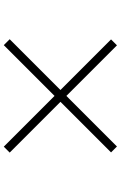

<svg xmlns="http://www.w3.org/2000/svg" viewBox="173 -888 653 1040"><g transform="rotate(-90 500.0 -368.5)"><path d="M226 -62 500 -336 774 -62 806 -94 532 -368 807 -643 775 -675 500 -400 225 -675 193 -643 468 -368 194 -94Z"/></g></svg>

Font: Source Han Serif SC Medium
Style: Regular
Weight: 500
Designer: Ryoko NISHIZUKA 西塚涼子 (kana & ideographs); Frank Grießhammer (Latin, Greek & Cyrillic); Wenlong ZHANG 张文龙 (bopomofo); San
Foundry: Adobe
Version: Version 2.003;hotconv 1.1.1;makeotfexe 2.6.0